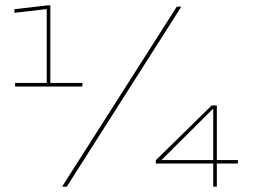

<svg xmlns="http://www.w3.org/2000/svg" viewBox="-20 -699 946 719"><path d="M36.5 -375H288.5V-388.5H168.5V-679H158.5L34 -664.5V-651L155 -665V-388.5H36.5ZM212.5 0H230L659 -674H642ZM778.5 0H792V-86.5H871V-99.5H792V-304H772.5L563.5 -99V-86.5H778.5ZM584.5 -99.5 777 -291H778.5V-99.5Z"/></svg>

Font: Anybody SemiExpanded Thin
Style: Regular
Weight: 250
Width: 6
Version: Version 1.113;gftools[0.9.25]